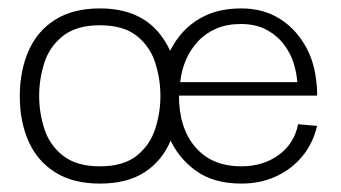

<svg xmlns="http://www.w3.org/2000/svg" viewBox="-20 -426 811 456"><path d="M217 10Q154 10 111.5 -16.5Q69 -43 48 -90Q27 -137 27 -197Q27 -258 48 -305.5Q69 -353 111.5 -379.5Q154 -406 217 -406Q309 -406 357 -348.5Q405 -291 405 -197Q405 -139 385 -91.5Q365 -44 323.5 -17Q282 10 217 10ZM217 -31Q273 -31 304.5 -56Q336 -81 348.5 -119.5Q361 -158 361 -198Q361 -239 348.5 -277.5Q336 -316 304.5 -341Q273 -366 217 -366Q162 -366 130 -341Q98 -316 85.5 -277.5Q73 -239 73 -198Q73 -158 85.5 -119.5Q98 -81 130 -56Q162 -31 217 -31ZM553 10Q487 10 444.5 -21Q402 -52 381.5 -100.5Q361 -149 361 -201Q361 -240 372.5 -276.5Q384 -313 408 -342.5Q432 -372 468 -389Q504 -406 553 -406Q603 -406 641 -383.5Q679 -361 703.5 -320Q728 -279 732 -224Q733 -219 733 -212Q733 -205 733 -199H405Q405 -122 444 -76.5Q483 -31 553 -31Q605 -31 642 -58Q679 -85 688 -131L733 -127Q724 -87 699 -56Q674 -25 636.5 -7.5Q599 10 553 10ZM408 -231H686Q685 -250 678 -274Q671 -298 655 -319.5Q639 -341 613.5 -355Q588 -369 552 -369Q519 -369 493.5 -358Q468 -347 450 -327.5Q432 -308 421.5 -283.5Q411 -259 408 -231Z"/></svg>

Font: Darker Grotesque Light
Style: Regular
Weight: 400
Version: Version 1.000;gftools[0.9.28]